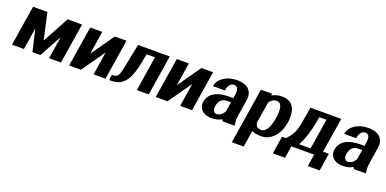

<svg xmlns="http://www.w3.org/2000/svg" viewBox="-10 -1350 4749 2365"><g transform="rotate(20 2364.5 -167.5)"><path d="M56 0H212L257 -287L324 0H428L588 -292L542 0H698L782 -528H593L405 -181L328 -528H140Z M805 0H959L1173 -304L1125 0H1281L1365 -528H1212L999 -225L1047 -528H889Z M1339 -73 1330 0H1360C1541 0 1596 -155 1632 -341L1655 -456H1764L1692 0H1848L1932 -528H1516L1465 -272C1458 -234 1451 -203 1445 -177C1430 -113 1415 -73 1362 -73Z M1940 0H2094L2308 -304L2260 0H2416L2500 -528H2347L2134 -225L2182 -528H2024Z M2510 -144C2506 -121 2507 -101 2514 -82C2533 -28 2589 10 2672 10C2729 10 2774 -4 2807 -24C2810 -15 2812 -7 2818 0H2971L2974 -18C2965 -49 2965 -85 2972 -132L3006 -350C3011 -381 3010 -409 3002 -432C2981 -501 2916 -538 2816 -538C2746 -538 2687 -521 2641 -491C2604 -466 2566 -426 2558 -374L2557 -367H2713L2714 -374C2724 -440 2759 -471 2798 -471C2844 -471 2862 -432 2849 -353L2843 -314H2788C2653 -314 2530 -272 2510 -144ZM2666 -143C2679 -227 2727 -256 2784 -256H2834L2813 -129C2791 -88 2755 -59 2714 -59C2681 -59 2658 -90 2666 -143Z M3011 203H3167L3201 -13C3228 0 3266 10 3320 10C3354 10 3388 4 3416 -10C3502 -52 3558 -143 3576 -259L3578 -270C3584 -310 3584 -346 3580 -379C3569 -468 3521 -538 3406 -538C3348 -538 3307 -526 3272 -504V-528H3127ZM3219 -125 3263 -405C3285 -442 3314 -465 3358 -465C3429 -465 3439 -377 3422 -272L3420 -257C3403 -152 3365 -62 3295 -62C3251 -62 3229 -85 3219 -125Z M3569 -72 3533 159H3693L3718 0H4016L3991 159H4147L4183 -72H4107L4180 -528H3776L3742 -328C3736 -296 3731 -269 3724 -245C3702 -166 3666 -119 3619 -72ZM3798 -57C3845 -141 3880 -248 3905 -380L3918 -455H4012L3949 -57Z M4230 -144C4226 -121 4227 -101 4234 -82C4253 -28 4309 10 4392 10C4449 10 4494 -4 4527 -24C4530 -15 4532 -7 4538 0H4691L4694 -18C4685 -49 4685 -85 4692 -132L4726 -350C4731 -381 4730 -409 4722 -432C4701 -501 4636 -538 4536 -538C4466 -538 4407 -521 4361 -491C4324 -466 4286 -426 4278 -374L4277 -367H4433L4434 -374C4444 -440 4479 -471 4518 -471C4564 -471 4582 -432 4569 -353L4563 -314H4508C4373 -314 4250 -272 4230 -144ZM4386 -143C4399 -227 4447 -256 4504 -256H4554L4533 -129C4511 -88 4475 -59 4434 -59C4401 -59 4378 -90 4386 -143Z"/></g></svg>

Font: Aerodynamic
Style: BdObl
Weight: 500
Designer: Google
Version: Version 2.000980; 2014